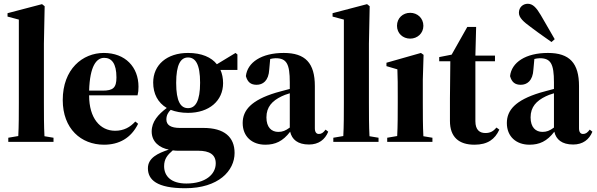

<svg xmlns="http://www.w3.org/2000/svg" viewBox="-20 -753 3167 1019"><path d="M24 0H264V-22L216 -30C213 -82 213 -154 213 -209V-521L217 -720L203 -731L20 -683V-665L80 -649V-209C80 -154 80 -83 77 -31L24 -22Z M533 -446C572 -446 598 -417 598 -342C598 -287 580 -272 525 -272H453C457 -403 492 -446 533 -446ZM532 15C611 15 675 -19 713 -96L698 -108C671 -78 637 -59 591 -59C511 -59 453 -126 453 -246V-247H710C714 -264 715 -273 715 -293C715 -397 645 -472 531 -472C418 -472 313 -386 313 -222C313 -70 410 15 532 15Z M851 129C851 90 869 69 897 45C908 47 920 47 930 47H1032C1093 47 1125 68 1125 114C1125 172 1071 221 969 221C887 221 851 181 851 129ZM978 -179C939 -179 915 -214 915 -313C915 -411 939 -448 978 -448C1017 -448 1042 -413 1042 -314C1042 -216 1017 -179 978 -179ZM978 -154C1090 -154 1164 -218 1164 -312C1164 -338 1159 -362 1150 -382H1240V-464L1230 -472L1131 -412C1102 -449 1050 -472 978 -472C866 -472 793 -409 793 -315C793 -255 818 -208 865 -180C820 -146 785 -108 785 -55C785 0 827 32 876 41C818 60 765 85 765 140C765 201 812 246 963 246C1140 246 1225 153 1225 59C1225 -26 1170 -74 1060 -74H935C887 -74 863 -89 863 -119C863 -141 873 -158 886 -170C912 -160 942 -154 978 -154Z M1620 14C1671 14 1705 -12 1722 -54L1708 -65C1695 -48 1686 -42 1672 -42C1659 -42 1651 -52 1651 -72V-296C1651 -418 1601 -472 1486 -472C1368 -472 1293 -422 1285 -349C1294 -317 1311 -303 1342 -303C1374 -303 1406 -323 1409 -385L1414 -440C1423 -442 1433 -444 1443 -444C1501 -444 1518 -414 1518 -316V-281C1490 -274 1463 -266 1444 -261C1313 -221 1268 -168 1268 -100C1268 -28 1318 15 1388 15C1441 15 1481 -3 1520 -54C1529 -13 1560 14 1620 14ZM1394 -130C1394 -186 1425 -218 1475 -242C1484 -247 1499 -252 1518 -258V-76C1495 -59 1479 -53 1457 -53C1421 -53 1394 -77 1394 -130Z M1749 0H1989V-22L1941 -30C1938 -82 1938 -154 1938 -209V-521L1942 -720L1928 -731L1745 -683V-665L1805 -649V-209C1805 -154 1805 -83 1802 -31L1749 -22Z M2035 0H2275V-22L2227 -30C2224 -82 2224 -154 2224 -209V-330L2228 -462L2214 -472L2031 -420V-402L2089 -385C2091 -340 2091 -302 2091 -240V-209C2091 -154 2091 -83 2088 -31L2035 -22ZM2157 -548C2195 -548 2227 -576 2227 -616C2227 -657 2195 -685 2157 -685C2118 -685 2087 -657 2087 -616C2087 -576 2118 -548 2157 -548Z M2498 15C2568 15 2607 -14 2630 -65L2615 -76C2598 -56 2582 -47 2556 -47C2526 -47 2503 -63 2503 -110V-428H2607V-458H2503L2507 -610H2460L2377 -463L2311 -450V-428H2370L2368 -231V-111C2368 -25 2416 15 2498 15Z M3022 14C3073 14 3107 -12 3124 -54L3110 -65C3097 -48 3088 -42 3074 -42C3061 -42 3053 -52 3053 -72V-296C3053 -418 3003 -472 2888 -472C2770 -472 2695 -422 2687 -349C2696 -317 2713 -303 2744 -303C2776 -303 2808 -323 2811 -385L2816 -440C2825 -442 2835 -444 2845 -444C2903 -444 2920 -414 2920 -316V-281C2892 -274 2865 -266 2846 -261C2715 -221 2670 -168 2670 -100C2670 -28 2720 15 2790 15C2843 15 2883 -3 2922 -54C2931 -13 2962 14 3022 14ZM2924 -545C2908 -573 2888 -607 2850 -673C2827 -712 2808 -733 2781 -733C2757 -733 2734 -716 2734 -685C2734 -659 2759 -637 2796 -610C2854 -566 2880 -550 2907 -530ZM2796 -130C2796 -186 2827 -218 2877 -242C2886 -247 2901 -252 2920 -258V-76C2897 -59 2881 -53 2859 -53C2823 -53 2796 -77 2796 -130Z"/></svg>

Font: Source Serif 4 Display
Style: Bold
Weight: 700
Designer: Frank Grießhammer
Foundry: Adobe Systems Incorporated
Version: Version 4.004;hotconv 1.0.117;makeotfexe 2.5.65602